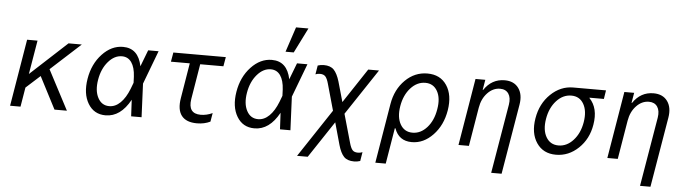

<svg xmlns="http://www.w3.org/2000/svg" viewBox="-56 -1082 5513 1542"><g transform="rotate(5 2700.0 -311.0)"><path d="M42 0 132 -540H216L170 -267L466 -540H573L332 -320L500 0H400L266 -259L152 -156L126 0Z M905 -550Q1028 -550 1057 -407L1108 -540H1192L1090 -270L1102 0H1018L1011 -133Q933 10 812 10Q718 10 670.5 -69.5Q623 -149 643 -270Q663 -391 737.5 -470.5Q812 -550 905 -550ZM995 -220 1014 -270 1012 -320Q1008 -394 980 -434Q952 -474 903 -474Q842 -474 792.5 -416.5Q743 -359 728 -270Q713 -181 743.5 -123.5Q774 -66 835 -66Q884 -66 925 -106Q966 -146 995 -220Z M1487 -181Q1468 -61 1573 -61Q1621 -61 1668 -83L1656 -13Q1608 10 1549 10Q1462 10 1424.5 -38.5Q1387 -87 1403 -181L1450 -465H1298L1311 -540H1734L1721 -465H1534Z M2105 -550Q2228 -550 2257 -407L2308 -540H2392L2290 -270L2302 0H2218L2211 -133Q2133 10 2012 10Q1918 10 1870.5 -69.5Q1823 -149 1843 -270Q1863 -391 1937.5 -470.5Q2012 -550 2105 -550ZM2195 -220 2214 -270 2212 -320Q2208 -394 2180 -434Q2152 -474 2103 -474Q2042 -474 1992.5 -416.5Q1943 -359 1928 -270Q1913 -181 1943.5 -123.5Q1974 -66 2035 -66Q2084 -66 2125 -106Q2166 -146 2195 -220ZM2375 -827 2274 -625H2208L2275 -827Z M2373 200 2629 -186 2569 -399Q2558 -439 2543.5 -455.5Q2529 -472 2499 -472Q2480 -472 2463 -465L2475 -537Q2499 -545 2524 -545Q2578 -545 2605.5 -516Q2633 -487 2652 -424L2698 -262L2882 -540H2969L2723 -170L2788 59Q2799 99 2813 115.5Q2827 132 2857 132Q2877 132 2894 125L2882 197Q2858 205 2833 205Q2778 205 2750.5 176Q2723 147 2705 84L2655 -95L2459 200Z M3281 10Q3176 10 3141 -89H3136L3088 200H3004L3084 -280Q3104 -399 3180.5 -474.5Q3257 -550 3359 -550Q3463 -550 3515 -472Q3567 -394 3547 -270Q3527 -148 3451.5 -69Q3376 10 3281 10ZM3462 -270Q3478 -361 3446 -417.5Q3414 -474 3349 -474Q3282 -474 3230.5 -417Q3179 -360 3164 -270Q3149 -180 3181.5 -123Q3214 -66 3280 -66Q3346 -66 3396.5 -122.5Q3447 -179 3462 -270Z M3657 0 3747 -540H3826L3812 -458H3816Q3878 -550 3982 -550Q4057 -550 4094 -499Q4131 -448 4117 -365L4022 200H3938L4032 -358Q4041 -414 4019 -446.5Q3997 -479 3951 -479Q3894 -479 3849.5 -432Q3805 -385 3793 -312L3741 0Z M4526 -474Q4458 -474 4406 -417Q4354 -360 4339 -270Q4324 -180 4357 -123Q4390 -66 4457 -66Q4524 -66 4576 -123Q4628 -180 4643 -270Q4658 -360 4625.5 -417Q4593 -474 4526 -474ZM4443 10Q4340 10 4287 -68Q4234 -146 4254 -267Q4274 -387 4353.5 -463.5Q4433 -540 4535 -540H4799L4788 -470H4672V-467Q4745 -391 4722 -256Q4703 -140 4624 -65Q4545 10 4443 10Z M4857 0 4947 -540H5026L5012 -458H5016Q5078 -550 5182 -550Q5257 -550 5294 -499Q5331 -448 5317 -365L5222 200H5138L5232 -358Q5241 -414 5219 -446.5Q5197 -479 5151 -479Q5094 -479 5049.5 -432Q5005 -385 4993 -312L4941 0Z"/></g></svg>

Font: CommitMono
Style: Italic
Weight: 400
Monospace: yes
Designer: Eigil Nikolajsen
Foundry: Eigil Nikolajsen
Version: Version 1.143